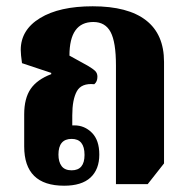

<svg xmlns="http://www.w3.org/2000/svg" viewBox="-20 -580 600 611"><path d="M184 11Q57 11 57 -114V-216Q57 -267 77.5 -297Q98 -327 143 -344V-348L50 -379Q48 -394 47 -403.5Q46 -413 46 -421Q46 -485 107.5 -522.5Q169 -560 275 -560Q387 -560 444.5 -515.5Q502 -471 502 -383V-60L450 6H349V-372Q349 -446 332 -478Q315 -510 277 -510Q201 -510 201 -403L259 -371Q276 -361 283 -354Q290 -347 290 -336Q290 -320 280 -312Q239 -316 224.5 -289.5Q210 -263 210 -213V-181Q213 -181 217 -181Q249 -181 272.5 -157.5Q296 -134 296 -88Q296 -41 268 -15Q240 11 184 11ZM208 -38Q249 -38 249 -87Q249 -138 208 -138Q166 -138 166 -88Q166 -65 176 -51.5Q186 -38 208 -38Z"/></svg>

Font: Noto Serif Thai Condensed ExtraBold
Style: Regular
Weight: 800
Width: 3
Designer: Monotype Design Team
Foundry: Monotype Imaging Inc.
Version: Version 2.002; ttfautohint (v1.8.4.7-5d5b)